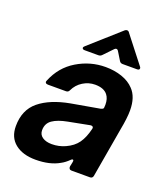

<svg xmlns="http://www.w3.org/2000/svg" viewBox="-145 -895 882 1009"><g transform="rotate(20 295.5 -391.0)"><path d="M14 -120Q14 -211 74.5 -260.5Q135 -310 243 -330L402 -358Q417 -362 417 -369L418 -386Q418 -420 402 -440Q381 -467 332 -467Q296 -467 264.5 -447.5Q233 -428 217 -394Q212 -382 199 -382H98Q89 -382 85 -387Q81 -392 85 -400Q119 -484 193 -528.5Q267 -573 352 -573Q402 -573 444 -558.5Q486 -544 512 -516Q550 -477 550 -402Q550 -359 537 -292L489 -14Q486 0 472 0H369Q361 0 357 -5Q353 -10 354 -18L359 -42Q360 -45 360 -50Q360 -57 355 -57Q351 -57 346 -52Q325 -31 304 -20Q251 11 171 11Q99 11 56.5 -23Q14 -57 14 -120ZM298 -111Q340 -130 362 -161Q384 -192 396 -242Q397 -244 397 -248Q397 -254 392.5 -256.5Q388 -259 381 -258L262 -235Q209 -225 180 -205Q151 -185 151 -147Q151 -122 171 -108.5Q191 -95 223 -95Q263 -95 298 -111ZM218 -618Q211 -618 207.5 -620.5Q204 -623 204 -627Q204 -632 211 -638L376 -785Q384 -793 392 -793Q400 -793 406 -783L520 -637Q524 -633 524 -628Q524 -618 510 -618H430Q417 -618 411 -629L384 -673Q379 -682 372 -682Q367 -682 362 -677L314 -627Q306 -618 294 -618Z"/></g></svg>

Font: Open Sauce Two
Style: Bold Italic
Weight: 700
Italic angle: -10°
Designer: Alfredo Marco Pradil
Foundry: Creative Sauce Fz LLC
Version: Version 1.477